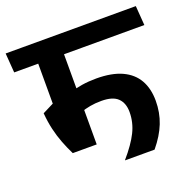

<svg xmlns="http://www.w3.org/2000/svg" viewBox="-138 -752 863 867"><g transform="rotate(-20 294.0 -319.0)"><path d="M610 -544.5 603 -638H-22.5L-15.5 -544.5ZM224 -578.5H100V-306H224ZM108.5 -111.5H223.5V-353H101L46.5 -325.5Q50 -283 58.5 -246.5Q67 -210 79.8 -176.8Q92.5 -143.5 108.5 -111.5ZM189.5 -371.5 209.5 -272.5Q231.5 -280 255.8 -284.5Q280 -289 310 -289Q364.5 -289 388.8 -265.2Q413 -241.5 413 -198.5Q413 -148.5 390.5 -103Q368 -57.5 319.5 -1.5V0H461Q502.5 -50 522 -99.5Q541.5 -149 541.5 -206Q541.5 -264 517.8 -305.8Q494 -347.5 445.5 -369.8Q397 -392 323 -392Q286 -392 253.2 -386.8Q220.5 -381.5 189.5 -371.5Z"/></g></svg>

Font: Anek Devanagari SemiBold
Style: Regular
Weight: 600
Designer: Kailash Malviya (Devanagari) & Yesha Goshar (Latin)
Foundry: Ek Type
Version: Version 1.003